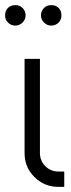

<svg xmlns="http://www.w3.org/2000/svg" viewBox="-23 -730 278 750"><path d="M73 -500V-132Q73 -77 111 -39Q150 0 205 0H228V-60H205Q175 -60 154 -81Q133 -102 133 -132V-500ZM37 -710Q19 -710 8 -699Q-3 -688 -3 -670Q-3 -653 8 -642Q20 -630 37 -630Q53 -630 65 -642Q77 -654 77 -670Q77 -687 65 -699Q54 -710 37 -710ZM177 -710Q160 -710 149 -699Q137 -687 137 -670Q137 -654 149 -642Q161 -630 177 -630Q194 -630 206 -642Q217 -653 217 -670Q217 -688 206 -699Q195 -710 177 -710Z"/></svg>

Font: Unageo Variable
Style: Regular
Weight: 300
Designer: Richard Sepsi
Foundry: Richard Sepsi
Version: Version 2.200